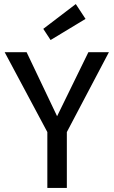

<svg xmlns="http://www.w3.org/2000/svg" viewBox="-20 -925 561 945"><path d="M309 0H213V-275L3 -668H111L261 -353L415 -668H516L309 -275ZM401 -832 229 -728 193 -783 353 -905Z"/></svg>

Font: Rambla
Style: Regular
Weight: 400
Designer: Martin Sommaruga
Foundry: Martin Sommaruga
Version: Version 1.001